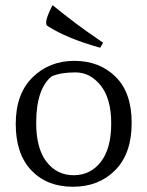

<svg xmlns="http://www.w3.org/2000/svg" viewBox="-20 -700 562 732"><path d="M263.5 -468Q359 -468 420.5 -407.5Q482 -347 482 -231Q482 -115 419.5 -51.5Q357 12 258 12Q159 12 99.5 -50.5Q40 -113 40 -227.5Q40 -342 104 -405Q168 -468 263.5 -468ZM118 -231Q118 -134 157.5 -83Q197 -32 261 -32Q325 -32 364.5 -83Q404 -134 404 -229Q404 -324 364 -374Q324 -424 268 -424Q212 -424 177 -409Q118 -361 118 -231ZM373 -537 362 -518Q236 -553 161 -601Q156 -604 156 -615Q156 -626 166 -650Q176 -674 181 -680Q273 -605 346 -556Z"/></svg>

Font: Mate
Style: Regular
Weight: 400
Designer: Eduardo Rodriguez Tunni
Foundry: Eduardo Rodriguez Tunni
Version: Version 1.002